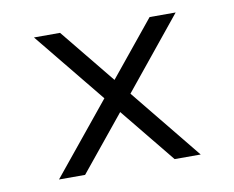

<svg xmlns="http://www.w3.org/2000/svg" viewBox="-56 -634 687 563"><g transform="rotate(-10 288.0 -352.5)"><path d="M77.1 -141.1 249.5 -352.5 77.1 -564H154.8L288.1 -400.4L421.4 -564H499L327.1 -352.5L499 -141.1H421.4L288.1 -304.7L154.8 -141.1Z"/></g></svg>

Font: Kay Pho Du
Style: Regular
Weight: 400
Designer: Victor Gaultney, Khu Oo Reh
Foundry: SIL International
Version: Version 3.000